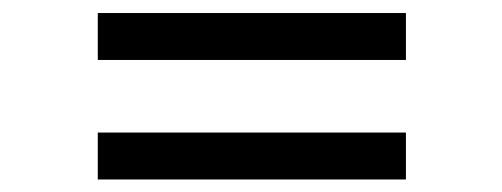

<svg xmlns="http://www.w3.org/2000/svg" viewBox="-20 -509 790 302"><path d="M133.8 -488.5H618.5V-414.7H133.8ZM133.8 -300.5H618.5V-226.7H133.8Z"/></svg>

Font: FreesentationVF
Style: Regular
Weight: 400
Designer: glyphs from Roboto by Christian Robertson / Hangul glyphs from Noto Sans CJK(Source Han Sans) by Jang Soo-young and Kang
Foundry: PT&
Version: Version 2.001;Glyphs 3.3.1 (3343)